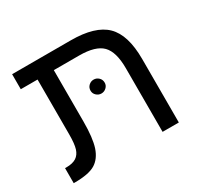

<svg xmlns="http://www.w3.org/2000/svg" viewBox="-131 -759 953 919"><g transform="rotate(-30 345.5 -299.5)"><path d="M201.7 -92.8Q185.1 -43.5 148.9 -21.7Q112.8 0 35.2 0H29.8V-83H38.1Q71.8 -83 91.8 -95.7Q111.3 -108.4 119.6 -134.5Q127.9 -160.6 127.9 -213.9V-516.1H35.2V-599.1H358.9Q493.7 -599.1 552.2 -541.7Q610.8 -484.4 610.8 -351.1V0H521V-352.1Q521 -441.9 484.6 -479Q448.2 -516.1 357.9 -516.1H217.8V-231.9Q217.8 -142.1 201.7 -92.8ZM320.8 -342.8Q320.8 -359.9 332.5 -370.8Q344.2 -381.8 359.9 -381.8Q375.5 -381.8 387.2 -370.8Q398.9 -359.9 398.9 -342.8Q398.9 -327.1 387.2 -316.2Q375.5 -305.2 359.9 -305.2Q344.2 -305.2 332.5 -316.2Q320.8 -327.1 320.8 -342.8Z"/></g></svg>

Font: Arimo Nerd Font
Style: Regular
Weight: 400
Designer: Steve Matteson
Foundry: Monotype Imaging Inc.
Version: Version 1.33;Nerd Fonts 3.2.1